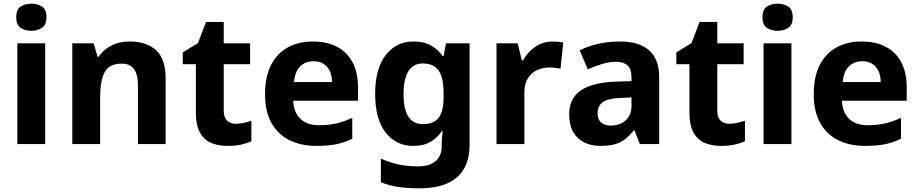

<svg xmlns="http://www.w3.org/2000/svg" viewBox="-20 -781 4982 1041"><path d="M225 -546V0H74V-546ZM150 -761Q183 -761 207.5 -745.5Q232 -730 232 -687Q232 -646 207.5 -630Q183 -614 150 -614Q116 -614 92 -630Q68 -646 68 -687Q68 -730 92 -745.5Q116 -761 150 -761Z M684 -556Q774 -556 826 -509Q878 -462 878 -356V0H728V-318Q728 -377 706.5 -406.5Q685 -436 640 -436Q572 -436 547.5 -389.5Q523 -343 523 -256V0H372V-546H488L509 -473H515Q533 -500 558.5 -518.5Q584 -537 615.5 -546.5Q647 -556 684 -556Z M1258 -110Q1281 -110 1302.5 -115Q1324 -120 1343 -126V-15Q1319 -4 1287.5 3Q1256 10 1213 10Q1164 10 1125.5 -6Q1087 -22 1064.5 -61.5Q1042 -101 1042 -172V-433H971V-497L1053 -547L1097 -662H1193V-546H1336V-433H1193V-181Q1193 -145 1210.5 -127.5Q1228 -110 1258 -110Z M1676 -556Q1752 -556 1807 -527.5Q1862 -499 1891.5 -443.5Q1921 -388 1921 -308V-235H1570Q1572 -173 1608 -137.5Q1644 -102 1711 -102Q1762 -102 1804 -112Q1846 -122 1890 -142V-29Q1850 -9 1805.5 0.5Q1761 10 1695 10Q1614 10 1551.5 -20Q1489 -50 1453 -112.5Q1417 -175 1417 -269Q1417 -365 1449.5 -428.5Q1482 -492 1540.5 -524Q1599 -556 1676 -556ZM1680 -449Q1635 -449 1607 -420.5Q1579 -392 1574 -336H1780Q1780 -369 1769 -394Q1758 -419 1735.5 -434Q1713 -449 1680 -449Z M2222 -556Q2279 -556 2317 -534.5Q2355 -513 2380 -477H2385L2398 -546H2526V4Q2526 81 2496 133.5Q2466 186 2405.5 213Q2345 240 2252 240Q2189 240 2139 232.5Q2089 225 2045 207V79Q2090 99 2137.5 110Q2185 121 2247 121Q2310 121 2342.5 92Q2375 63 2375 12V-3Q2375 -15 2376.5 -35Q2378 -55 2380 -70H2375Q2352 -34 2314.5 -12Q2277 10 2221 10Q2127 10 2070.5 -63Q2014 -136 2014 -272Q2014 -408 2071 -482Q2128 -556 2222 -556ZM2271 -437Q2238 -437 2214.5 -418Q2191 -399 2179.5 -362Q2168 -325 2168 -270Q2168 -188 2194.5 -148Q2221 -108 2274 -108Q2304 -108 2325 -117Q2346 -126 2359 -143.5Q2372 -161 2378.5 -188Q2385 -215 2385 -252V-274Q2385 -329 2374 -365Q2363 -401 2338 -419Q2313 -437 2271 -437Z M2974 -556Q2989 -556 3006.5 -554.5Q3024 -553 3034 -550L3019 -409Q3008 -411 2993 -413Q2978 -415 2957 -415Q2934 -415 2910.5 -408Q2887 -401 2867 -385Q2847 -369 2835 -343Q2823 -317 2823 -277V0H2672V-546H2787L2809 -454H2816Q2832 -483 2856 -506Q2880 -529 2910 -542.5Q2940 -556 2974 -556Z M3343 -556Q3446 -556 3500 -507.5Q3554 -459 3554 -364V0H3449L3420 -74H3416Q3393 -45 3368.5 -26Q3344 -7 3312 1.5Q3280 10 3234 10Q3186 10 3148 -8.5Q3110 -27 3088 -65Q3066 -103 3066 -161Q3066 -247 3128 -290Q3190 -333 3313 -338L3404 -341V-358Q3404 -407 3382 -426.5Q3360 -446 3320 -446Q3283 -446 3244 -434Q3205 -422 3167 -405L3123 -508Q3166 -530 3221.5 -543Q3277 -556 3343 -556ZM3347 -250Q3276 -248 3248 -227Q3220 -206 3220 -168Q3220 -133 3239.5 -116.5Q3259 -100 3291 -100Q3339 -100 3371.5 -128Q3404 -156 3404 -208V-253Z M3934 -110Q3957 -110 3978.5 -115Q4000 -120 4019 -126V-15Q3995 -4 3963.5 3Q3932 10 3889 10Q3840 10 3801.5 -6Q3763 -22 3740.5 -61.5Q3718 -101 3718 -172V-433H3647V-497L3729 -547L3773 -662H3869V-546H4012V-433H3869V-181Q3869 -145 3886.5 -127.5Q3904 -110 3934 -110Z M4271 -546V0H4120V-546ZM4196 -761Q4229 -761 4253.5 -745.5Q4278 -730 4278 -687Q4278 -646 4253.5 -630Q4229 -614 4196 -614Q4162 -614 4138 -630Q4114 -646 4114 -687Q4114 -730 4138 -745.5Q4162 -761 4196 -761Z M4651 -556Q4727 -556 4782 -527.5Q4837 -499 4866.5 -443.5Q4896 -388 4896 -308V-235H4545Q4547 -173 4583 -137.5Q4619 -102 4686 -102Q4737 -102 4779 -112Q4821 -122 4865 -142V-29Q4825 -9 4780.5 0.5Q4736 10 4670 10Q4589 10 4526.5 -20Q4464 -50 4428 -112.5Q4392 -175 4392 -269Q4392 -365 4424.5 -428.5Q4457 -492 4515.5 -524Q4574 -556 4651 -556ZM4655 -449Q4610 -449 4582 -420.5Q4554 -392 4549 -336H4755Q4755 -369 4744 -394Q4733 -419 4710.5 -434Q4688 -449 4655 -449Z"/></svg>

Font: Noto Sans Lao
Style: Bold
Weight: 700
Designer: Monotype Design Team
Foundry: Monotype Imaging Inc.
Version: Version 2.003